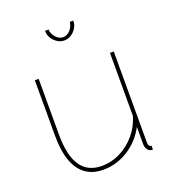

<svg xmlns="http://www.w3.org/2000/svg" viewBox="-135 -832 846 944"><g transform="rotate(-20 288.0 -360.0)"><path d="M78 -228V-519H98V-228Q98 -118 134.5 -64Q171 -10 245 -10Q295 -10 341 -33Q387 -56 421.5 -96.5Q456 -137 471 -189V-519H491V-40Q491 -31 495.5 -25.5Q500 -20 507 -20V0Q501 0 498 -0.5Q495 -1 493 -2Q483 -6 477 -16.5Q471 -27 471 -40V-132Q437 -67 376 -28.5Q315 10 245 10Q163 10 120.5 -50Q78 -110 78 -228ZM282 -670Q302 -670 318.5 -687.5Q335 -705 338 -730H356Q356 -699 333.5 -676Q311 -653 282 -653Q253 -653 230.5 -676Q208 -699 208 -730H227Q227 -708 244 -689Q261 -670 282 -670Z"/></g></svg>

Font: Raleway Thin Thin
Style: Regular
Weight: 250
Version: Version 4.026